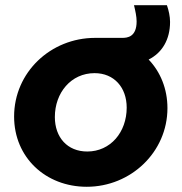

<svg xmlns="http://www.w3.org/2000/svg" viewBox="-20 -703 695 735"><path d="M312 12C481 12 621 -121 621 -289C621 -363 594 -428 549 -475C601 -501 631 -552 631 -619C631 -640 626 -663 619 -683H493C498 -662 503 -640 503 -621C503 -561 467 -558 448 -558H344C174 -558 34 -426 34 -257C34 -100 155 12 312 12ZM190 -255C190 -348 252 -423 342 -423C417 -423 465 -368 465 -291C465 -197 403 -123 314 -123C238 -123 190 -177 190 -255Z"/></svg>

Font: Mluvka ExtraBold
Style: Italic
Weight: 800
Italic angle: -8°
Designer: Modified by Jiří Krblich, Original typeface by Gumpita Rahayu
Foundry: Gumpita Rahayu & Jiří Krblich
Version: Version 2.000;Glyphs 3.1.1 (3134)